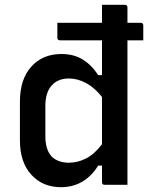

<svg xmlns="http://www.w3.org/2000/svg" viewBox="-20 -770 640 800"><path d="M236 -545Q288 -545 325.5 -521.5Q363 -498 389 -457H405V-602H230Q219 -602 219 -613V-675H405V-750H500Q511 -750 511 -739V-675H566Q577 -675 577 -664V-602H511V0H416Q405 0 405 -11V-80H389Q363 -37 323.5 -13.5Q284 10 234 10Q158 10 110.5 -42Q63 -94 63 -185V-346Q63 -440 110.5 -492.5Q158 -545 236 -545ZM196 -117Q223 -92 267 -92Q303 -92 338 -109.5Q373 -127 405 -169V-366Q374 -405 338.5 -424Q303 -443 267 -443Q221 -443 195 -413.5Q169 -384 169 -329V-202Q169 -146 196 -117Z"/></svg>

Font: Recursive Mn Lnr St Med
Style: Regular
Weight: 500
Monospace: yes
Version: Version 1.079;hotconv 1.0.112;makeotfexe 2.5.65598; ttfautoh